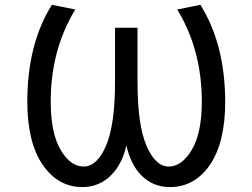

<svg xmlns="http://www.w3.org/2000/svg" viewBox="-20 -762 1040 793"><path d="M502 -161.1Q484.4 -85 441.4 -41Q391.6 10.7 320.3 10.7Q219.7 10.7 156.2 -81.5Q92.8 -173.8 92.8 -342.8Q92.8 -580.1 194.3 -742.2L291 -722.7Q189.5 -556.6 189.5 -342.8Q189.5 -212.9 230 -143.6Q270.5 -74.2 325.7 -74.2Q380.9 -74.2 418 -160.2Q455.1 -246.1 455.1 -425.8V-647.5H547.9V-425.8Q547.9 -246.1 585 -160.2Q622.1 -74.2 676.8 -74.2Q731.4 -74.2 772.5 -143.6Q813.5 -212.9 813.5 -342.8Q813.5 -556.6 711.9 -722.7L807.6 -742.2Q909.2 -580.1 910.2 -342.8Q910.2 -173.8 847.2 -81.5Q784.2 10.7 681.6 10.7Q610.4 10.7 561.5 -40Q519.5 -84 502 -161.1Z"/></svg>

Font: GenEi Gothic M Regular
Style: Regular
Weight: 400
Designer: o_tamon (Modified); [Source Han Sans]
Ryoko NISHIZUKA  (kana & ideographs); Paul D. Hunt (Latin, Greek & Cyrillic); Wenl
Version: Version 1.1a;Original Version 1.004